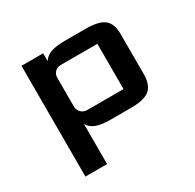

<svg xmlns="http://www.w3.org/2000/svg" viewBox="-127 -540 858 843"><g transform="rotate(-30 301.5 -119.0)"><path d="M188 161.1H78.1V-400.4H188V-360.8Q200.2 -381.3 226.6 -390.9Q252.9 -400.4 297.9 -400.4H402.8Q470.7 -400.4 497.8 -377.9Q524.9 -355.5 524.9 -305.2V-100.1Q524.9 -46.9 497.6 -23.4Q470.2 0 402.8 0H297.9Q252.9 0 226.6 -10Q200.2 -20 188 -42ZM415 -317.4H229.5Q211.4 -317.4 199.7 -305.7Q188 -293.9 188 -275.9V-131.8Q188 -112.8 200.4 -100.3Q212.9 -87.9 231.9 -87.9H415Z"/></g></svg>

Font: Squarish Sans CT
Style: Regular
Weight: 400
Version: Version 0.9